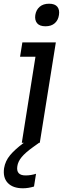

<svg xmlns="http://www.w3.org/2000/svg" viewBox="-57 -760 384 1022"><path d="M130.9 -680.2Q135.3 -707.5 154.1 -723.9Q172.9 -740.2 204.1 -740.2Q235.4 -740.2 248.3 -723.9Q261.2 -707.5 256.8 -680.2Q252.9 -652.8 234.6 -636.5Q216.3 -620.1 185.1 -620.1Q153.8 -620.1 140.4 -636.5Q127 -652.8 130.9 -680.2ZM154.8 0H150.9L119.1 22.9Q78.1 52.2 58.3 76.2Q38.6 100.1 35.2 125Q27.8 173.8 79.1 173.8Q107.4 173.8 134.8 165L124 232.9Q93.3 242.2 64.9 242.2Q11.7 242.2 -15.4 213.9Q-42.5 185.5 -35.2 134.8Q-28.8 96.7 -3.4 66.2Q22 35.6 69.8 0H59.1L131.8 -458H49.8L62 -534.2H240.2L228 -458Z"/></svg>

Font: Sora Italic
Style: Regular
Weight: 400
Designer: Jonathan Barnbrook, Julián Moncada
Foundry: Barnbrook Fonts
Version: Version 2.000